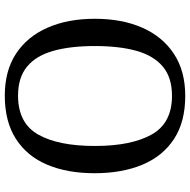

<svg xmlns="http://www.w3.org/2000/svg" viewBox="-16 -748 775 782"><g transform="rotate(-90 371.0 -357.5)"><path d="M371 10Q265 10 195 -36Q125 -82 90.5 -165Q56 -248 56 -359Q56 -470 90.5 -552Q125 -634 195.5 -679.5Q266 -725 372 -725Q473 -725 542.5 -679.5Q612 -634 648.5 -551.5Q685 -469 685 -358Q685 -247 648.5 -164.5Q612 -82 542 -36Q472 10 371 10ZM371 -44Q446 -44 490.5 -81.5Q535 -119 554.5 -189Q574 -259 574 -358Q574 -457 554.5 -527Q535 -597 490.5 -634Q446 -671 372 -671Q260 -671 213.5 -589Q167 -507 167 -358Q167 -210 213.5 -127Q260 -44 371 -44Z"/></g></svg>

Font: Noto Serif Gurmukhi
Style: Regular
Weight: 400
Designer: Vaibhav Singh and the Monotype Design Team
Foundry: Monotype Imaging Inc.
Version: Version 2.003